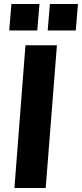

<svg xmlns="http://www.w3.org/2000/svg" viewBox="-20 -938 409 958"><path d="M52 0 107 -712H264L208 0ZM37 -918H177L166 -786H26ZM229 -918H369L358 -786H218Z"/></svg>

Font: Muli ExtraBold
Style: Italic
Weight: 800
Italic angle: -4.541°
Designer: Vernon Adams
Foundry: Vernon Adams
Version: Version 2.000